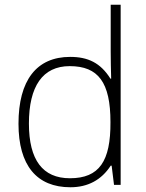

<svg xmlns="http://www.w3.org/2000/svg" viewBox="-20 -780 617 810"><path d="M277 10C351 10 408 -21 447 -81H451L461 0H489V-760H447V-563C447 -525 448 -487 449 -448H446C404 -515 351 -540 276 -540C134 -540 58 -441 58 -258C58 -82 135 10 277 10ZM275 -28C160 -28 102 -105 102 -259C102 -416 160 -501 274 -501C395 -501 446 -432 446 -265C447 -100 399 -28 275 -28Z"/></svg>

Font: Kathrein 35 Thin
Style: Regular
Weight: 250
Designer: Lazydogs Typefoundry, based on Open Sans by Ascender Corporation
Foundry: Lazydogs Typefoundry
Version: Version 1.003;PS 001.003;hotconv 1.0.88;makeotf.lib2.5.64775